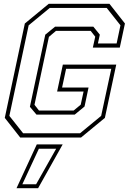

<svg xmlns="http://www.w3.org/2000/svg" viewBox="-20 -720 679 1005"><path d="M86 0 5 -103 110 -597 235 -700H553L634 -597L607 -471H466L478.5 -528L454.5 -558.5H273L236 -527L160.5 -171.5L184 -141.5H365.5L402.5 -172L417.5 -241H279L309 -382H588.5L529 -103L404 0ZM101 -22.5H399L509.5 -113.5L562.5 -360H326L305 -262H443.5L422.5 -162.5L371 -120H171L136.5 -161L217 -538.5L268.5 -580.5H468.5L502.5 -538.5L492.5 -492.5H590.5L610.5 -587.5L538.5 -678.5H240.5L130 -587.5L29 -113.5ZM66.5 265 172.5 36H308L179.5 265ZM97 244.5H169L274 58.5H183.5Z"/></svg>

Font: Tourney ExtraLight
Style: Italic
Weight: 250
Italic angle: -12°
Version: Version 1.015